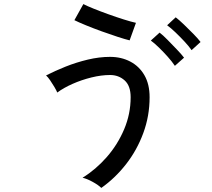

<svg xmlns="http://www.w3.org/2000/svg" viewBox="-20 -853 1040 942"><path d="M477 69Q463 55 435 39.5Q407 24 385 19Q450 -21 503.5 -82Q557 -143 589 -218.5Q621 -294 621 -376Q621 -432 591.5 -458.5Q562 -485 520 -485Q477 -485 428.5 -473Q380 -461 336 -441.5Q292 -422 261 -399Q257 -409 247 -426Q237 -443 226 -459Q215 -475 206 -483Q249 -505 301.5 -526Q354 -547 410.5 -560.5Q467 -574 520 -574Q575 -574 619 -551Q663 -528 688.5 -484Q714 -440 714 -376Q714 -284 683 -200Q652 -116 598.5 -47.5Q545 21 477 69ZM616 -655Q595 -660 558 -672Q521 -684 479.5 -699Q438 -714 401.5 -729Q365 -744 345 -754L389 -833Q406 -824 439.5 -810.5Q473 -797 512 -783Q551 -769 587.5 -757.5Q624 -746 647 -741ZM838 -530Q824 -551 803 -574.5Q782 -598 760 -619.5Q738 -641 720 -654L763 -693Q779 -681 802 -657.5Q825 -634 848 -610Q871 -586 883 -570ZM920 -607Q906 -627 884.5 -650Q863 -673 840.5 -694.5Q818 -716 800 -729L842 -768Q858 -756 882 -733Q906 -710 929 -686.5Q952 -663 964 -647Z"/></svg>

Font: Zen Kaku Gothic New Medium
Style: Regular
Weight: 500
Designer: Yoshimichi Ohira
Foundry: Positype
Version: Version 1.002